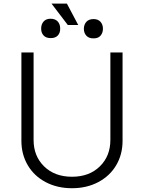

<svg xmlns="http://www.w3.org/2000/svg" viewBox="-20 -1013 784 1046"><path d="M581.3 -727.3H647.7V-245.7Q647.7 -171.9 613.3 -113.3Q578.8 -54.7 515.8 -21.1Q452.8 12.4 372.2 12.4Q291.5 12.4 228.5 -21Q165.5 -54.3 131 -113.3Q96.6 -172.2 96.6 -245.7V-727.3H163V-250.4Q163 -162.6 220.5 -106.4Q278.1 -50.1 372.2 -50.1Q466.3 -50.1 523.8 -106.4Q581.3 -162.6 581.3 -250.4ZM204.2 -856.9Q204.2 -880.7 217.5 -895.8Q230.8 -910.9 255.3 -910.9Q280.9 -910.9 294.6 -895.8Q308.2 -880.7 307.9 -856.5Q308.2 -833.8 294.9 -819.6Q281.6 -805.4 256.4 -805.4Q230.5 -805.4 217.3 -820Q204.2 -834.5 204.2 -856.9ZM436.8 -855.8Q437.1 -879.3 450.6 -894.2Q464.1 -909.1 489.7 -909.1Q514.2 -909.1 527.5 -894.2Q540.8 -879.3 540.8 -856.5Q540.8 -834.2 527.9 -818.9Q514.9 -803.6 489.7 -804Q464.1 -803.6 450.6 -818.4Q437.1 -833.1 436.8 -855.8ZM344.5 -993.3 406.2 -876.8H349.4L260.7 -993.3Z"/></svg>

Font: Inter Light BETA
Style: Regular
Weight: 300
Designer: Rasmus Andersson
Foundry: rsms
Version: Version 3.011;git-f93a4a705